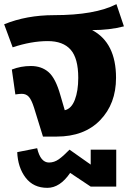

<svg xmlns="http://www.w3.org/2000/svg" viewBox="-22 -658 623 925"><path d="M142 -139Q130 -177 117 -191.5Q104 -206 83 -206Q73 -206 52 -203L35 -323Q78 -340 127 -340Q178 -340 212 -310.5Q246 -281 269 -199L290 -127Q322 -134 338.5 -177Q355 -220 355 -283Q355 -377 318.5 -418.5Q282 -460 208 -460Q129 -460 39 -430L-2 -541Q106 -585 238 -585Q436 -585 539 -638L575 -531Q506 -513 422 -513Q537 -452 537 -283Q537 -158 460.5 -79Q384 0 251 0H185ZM415 135V63H538V241H415L316 175Q267 247 206 247Q139 247 101.5 198Q64 149 61 75L157 56Q173 125 214 125Q239 125 261 109.5Q283 94 313 63Z"/></svg>

Font: FiraGO ExtraBold
Style: Regular
Weight: 800
Designer: bBox Type
Foundry: bBox Type GmbH
Version: Version 1.001;PS 001.001;hotconv 1.0.88;makeotf.lib2.5.64775